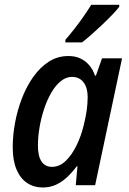

<svg xmlns="http://www.w3.org/2000/svg" viewBox="-20 -789 548 818"><path d="M162.1 9.8Q124.5 9.8 95.7 -9.3Q66.9 -28.3 50.5 -66.7Q34.2 -105 34.2 -162.1Q34.2 -212.4 44.2 -266.4Q54.2 -320.3 73.7 -370.8Q93.3 -421.4 122.1 -461.9Q150.9 -502.4 188.2 -526.4Q225.6 -550.3 271.5 -550.3Q300.3 -550.3 322.3 -540Q344.2 -529.8 360.1 -511.2Q376 -492.7 384.8 -466.8H388.7L414.6 -540.5H500L385.3 0H302.7L310.1 -80.6H307.1Q287.6 -54.7 265.9 -34.2Q244.1 -13.7 218.5 -2Q192.9 9.8 162.1 9.8ZM201.7 -78.1Q233.9 -78.1 260.5 -104Q287.1 -129.9 306.9 -171.1Q326.7 -212.4 337.4 -258.3Q346.2 -293.9 349.9 -322.3Q353.5 -350.6 353.5 -376.5Q353.5 -415 335.9 -438.2Q318.4 -461.4 286.6 -461.4Q261.2 -461.4 238.8 -443.1Q216.3 -424.8 198.5 -394Q180.7 -363.3 168 -325Q155.3 -286.6 148.4 -246.1Q141.6 -205.6 141.6 -168.9Q141.6 -123.5 157 -100.8Q172.4 -78.1 201.7 -78.1ZM258.3 -608.4 258.8 -619.6Q278.3 -642.1 298.3 -667.7Q318.4 -693.4 336.4 -719.5Q354.5 -745.6 368.7 -768.6H488.3L487.8 -759.8Q477.5 -746.1 457.8 -725.6Q438 -705.1 414.6 -682.9Q391.1 -660.6 368.7 -640.9Q346.2 -621.1 329.6 -608.4Z"/></svg>

Font: Open Sans SemiCondensed SemiBold
Style: Italic
Weight: 600
Width: 4
Italic angle: -12°
Designer: Monotype Design Team
Foundry: Monotype Imaging Inc.
Version: Version 3.000